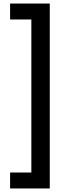

<svg xmlns="http://www.w3.org/2000/svg" viewBox="-20 -820 368 1084"><path d="M37 244V154H157V-710H37V-800H261V244Z"/></svg>

Font: Noto Sans Tamil ExtraCondensed SemiBold
Style: Regular
Weight: 600
Width: 2
Designer: Jelle Bosma - Monotype Design Team
Foundry: Monotype Imaging Inc.
Version: Version 2.004; ttfautohint (v1.8.4.7-5d5b)